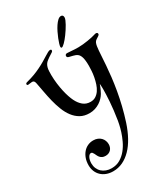

<svg xmlns="http://www.w3.org/2000/svg" viewBox="-275 -824 1210 1397"><g transform="rotate(-30 329.5 -125.5)"><path d="M289.1 -536.1Q293 -536.1 295.9 -534.2Q298.8 -532.2 298.8 -526.9Q298.8 -520 292 -515.1Q286.1 -510.3 273.4 -502.9Q260.7 -495.6 240.2 -480Q227.5 -470.7 220.5 -459.5Q213.4 -448.2 210 -435.1Q206.5 -421.9 205.8 -406Q205.1 -390.1 205.1 -372.1Q205.6 -335.4 210 -300.3Q214.4 -265.1 221.2 -234.6Q228 -204.1 236.3 -179.4Q244.6 -154.8 252.9 -138.2Q270 -103 295.4 -82Q320.8 -61 356.9 -61Q382.3 -61 401.1 -73.2Q419.9 -85.4 433.1 -105.2Q446.3 -125 454.6 -150.1Q462.9 -175.3 467.8 -201.2Q472.7 -227.1 474.4 -251.5Q476.1 -275.9 476.1 -293.9Q476.1 -342.3 468.3 -367.7Q460.4 -393.1 444.8 -402.8Q438.5 -407.2 430.2 -410.2Q421.9 -413.1 413.6 -415.3Q405.3 -417.5 397.9 -419.2Q390.6 -420.9 386.2 -421.9Q375.5 -424.3 371.3 -428.2Q367.2 -432.1 367.2 -439Q367.2 -445.8 371.8 -450Q376.5 -454.1 383.8 -454.1Q397.9 -454.1 421.9 -451.7Q445.8 -449.2 478 -449.2Q495.6 -449.2 516.8 -451.4Q538.1 -453.6 558.1 -456.8Q578.1 -460 594.7 -463.6Q611.3 -467.3 620.1 -470.2Q627 -472.7 631.3 -473.4Q635.7 -474.1 638.2 -474.1Q644 -474.1 647.9 -471.2Q651.9 -468.3 651.9 -462.9Q651.9 -457.5 649.7 -454.3Q647.5 -451.2 643.1 -448.2Q631.8 -440.4 621.1 -433.8Q610.4 -427.2 605 -415Q600.6 -404.8 598.1 -390.1Q595.7 -375.5 594 -354.2Q592.3 -333 590.6 -303.7Q588.9 -274.4 585.9 -233.9Q582.5 -189.5 576.7 -138.7Q570.8 -87.9 561.3 -33Q551.8 22 537.6 80.6Q523.4 139.2 503.9 199.2Q483.9 259.8 457.5 307.9Q431.2 356 398.4 389.6Q365.7 423.3 327.6 441.2Q289.6 459 247.1 459Q216.8 459 191.9 449.7Q167 440.4 149.2 423.6Q131.3 406.7 121.6 383.3Q111.8 359.9 111.8 331.1Q111.8 300.3 120.8 274.7Q129.9 249 145.8 230.2Q161.6 211.4 183.3 201.2Q205.1 190.9 231 190.9Q252 190.9 267.8 197.8Q283.7 204.6 294.4 215.8Q305.2 227.1 310.5 241.5Q315.9 255.9 315.9 271Q315.9 284.2 311.8 295.7Q307.6 307.1 299.8 315.7Q292 324.2 280.5 329.1Q269 334 254.9 334Q238.3 334 227.8 328.6Q217.3 323.2 210.4 315.4Q203.6 307.6 199.2 298.1Q194.8 288.6 190.9 280.8Q187 272.9 182.6 267.6Q178.2 262.2 170.9 262.2Q163.1 262.2 156.7 268.1Q150.4 273.9 145.8 283.4Q141.1 293 138.7 304.9Q136.2 316.9 136.2 329.1Q136.2 352.5 144.5 372.1Q152.8 391.6 167.7 405.3Q182.6 418.9 203.1 426.5Q223.6 434.1 248 434.1Q289.1 434.1 320.1 415.5Q351.1 397 374 368.7Q397 340.3 412.8 306.4Q428.7 272.5 438.5 241.7Q448.2 210.9 452.9 187.7Q457.5 164.6 459 157.2Q472.7 70.8 476.8 7.8Q481 -55.2 481 -91.8Q481 -104 480.7 -113Q480.5 -122.1 480 -128.4Q479.5 -135.7 479 -141.1Q475.6 -130.9 470.7 -119.6Q466.8 -109.9 461.4 -97.9Q456.1 -85.9 449.2 -74.2Q440.4 -59.1 427 -44.7Q413.6 -30.3 395.8 -18.8Q377.9 -7.3 356.2 -0.2Q334.5 6.8 309.1 6.8Q265.6 6.8 233.9 -11.2Q202.1 -29.3 179.2 -59.6Q156.2 -89.8 140.9 -129.2Q125.5 -168.5 115 -210.9Q104.5 -253.4 96.9 -295.9Q89.4 -338.4 82 -375Q79.1 -390.1 73.2 -395Q67.4 -399.9 59.1 -399.9Q49.8 -399.9 40 -397.9Q30.3 -396 24.9 -396Q20.5 -396 17.8 -398.4Q15.1 -400.9 15.1 -404.8Q15.1 -413.1 24.9 -416Q46.9 -421.9 64.2 -427.2Q81.5 -432.6 95.9 -438Q110.4 -443.4 123 -449Q135.7 -454.6 148.9 -460.9Q179.2 -475.6 201.7 -489.3Q224.1 -502.9 240.7 -513.2Q257.3 -523.4 268.8 -529.8Q280.3 -536.1 289.1 -536.1ZM480 -710.4Q489.7 -710.4 494.4 -704.6Q499 -698.7 499 -688.5Q499 -679.7 493.4 -666.3Q487.8 -652.8 479 -637.2Q470.2 -621.6 459.2 -604.5Q448.2 -587.4 437 -572.3Q416.5 -544.4 398.4 -526.4Q380.4 -508.3 372.1 -508.3Q367.2 -508.3 366 -511Q364.7 -513.7 364.7 -518.6Q364.7 -525.4 369.6 -542.2Q374.5 -559.1 383.1 -580.3Q391.6 -601.6 402.8 -624.5Q414.1 -647.5 426.8 -666.5Q439.5 -685.5 453.1 -698Q466.8 -710.4 480 -710.4Z"/></g></svg>

Font: Henny Penny
Style: Regular
Weight: 400
Version: Version 1.001